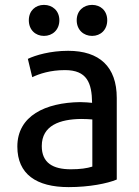

<svg xmlns="http://www.w3.org/2000/svg" viewBox="-20 -752 568 786"><path d="M223 -669C223 -630 195 -605 160 -605C125 -605 98 -630 98 -669C98 -708 125 -732 160 -732C195 -732 223 -708 223 -669ZM419 -669C419 -630 392 -605 357 -605C322 -605 294 -630 294 -669C294 -708 322 -732 357 -732C392 -732 419 -708 419 -669ZM458 -17C420 -1 346 14 261 14C129 14 51 -39 51 -152C51 -278 166 -332 308 -334C327 -334 346 -332 357 -331C356 -413 336 -465 246 -465C186 -465 141 -450 112 -436L94 -511C125 -526 186 -544 259 -544C387 -544 458 -479 458 -351ZM358 -70V-263C345 -264 329 -265 312 -265C226 -264 151 -239 151 -154C151 -85 197 -59 270 -59C308 -59 336 -63 358 -70Z"/></svg>

Font: Repo Medium
Style: Regular
Weight: 500
Designer: Stefan Peev
Foundry: Context Ltd
Version: Version 1.502